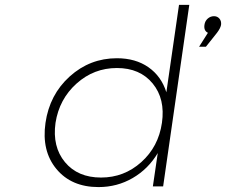

<svg xmlns="http://www.w3.org/2000/svg" viewBox="-20 -762 924 785"><path d="M166 -259.8Q182.6 -375 265.1 -449.5Q347.7 -523.9 458 -523.9Q534.2 -523.9 586.9 -487.1Q639.6 -450.2 660.2 -384.8L711.9 -742.2H753.9L647 0H605L625 -136.2Q586.4 -71.3 522.7 -34.2Q459 2.9 382.8 2.9Q272 2.9 210.7 -71Q149.4 -145 166 -259.8ZM207 -259.8Q193.4 -162.1 245.6 -99.1Q297.9 -36.1 393.1 -36.1Q487.3 -36.1 557.6 -99.1Q627.9 -162.1 642.1 -259.8Q656.2 -357.4 604.2 -420.7Q552.2 -483.9 458 -483.9Q363.8 -483.9 293 -420.4Q222.2 -356.9 207 -259.8ZM793.9 -570.8 830.1 -627.9Q812.5 -636.2 815.9 -660.2Q817.9 -675.8 829.1 -685.8Q840.3 -695.8 855 -695.8Q868.7 -695.8 877.2 -685.8Q885.7 -675.8 883.8 -660.2Q881.3 -646.5 867.2 -627.9L821.8 -570.8Z"/></svg>

Font: Trueno UltraLight
Style: Italic
Weight: 250
Designer: Julieta Ulanovsky
Foundry: Julieta Ulanovsky
Version: Version 3.001b | FøM Fix